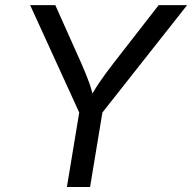

<svg xmlns="http://www.w3.org/2000/svg" viewBox="-20 -748 769 768"><path d="M247.6 0 296.9 -297.9 100.6 -727.5H201.2L306.2 -492.7Q323.7 -453.1 336.7 -417.2Q349.6 -381.3 360.8 -326.7H323.7Q353 -382.3 377.9 -418.7Q402.8 -455.1 432.1 -492.7L614.7 -727.5H728.5L389.6 -297.9L340.3 0Z"/></svg>

Font: Inter Variable
Style: Italic
Weight: 400
Italic angle: -9.39999°
Designer: Rasmus Andersson
Foundry: rsms
Version: Version 4.001;git-9221beed3